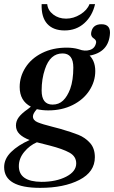

<svg xmlns="http://www.w3.org/2000/svg" viewBox="-54 -662 551 927"><path d="M-34 145Q-34 105 -0.5 72Q33 39 89 14Q57 2 40 -15Q23 -32 23 -56Q23 -78 37 -96.5Q51 -115 80 -135L95 -147Q41 -175 41 -242Q41 -292 69 -336Q97 -380 149 -406Q201 -432 268 -432Q331 -432 368.5 -403Q406 -374 406 -319Q406 -269 377.5 -225Q349 -181 297 -155Q245 -129 179 -129Q150 -129 124 -135Q105 -114 105 -100Q105 -81 128 -71.5Q151 -62 199 -50L237 -40Q292 -24 324.5 -11Q357 2 380.5 28Q404 54 404 97Q404 168 329.5 206.5Q255 245 140 245Q-34 245 -34 145ZM314 127Q314 93 281.5 75Q249 57 187 41L124 25Q89 40 63 71.5Q37 103 37 140Q37 215 146 216Q217 216 265.5 191Q314 166 314 127ZM285 -233Q300 -275 300 -336Q300 -404 248 -404Q188 -404 163 -328Q147 -281 147 -225Q147 -157 200 -157Q230 -157 250.5 -176.5Q271 -196 285 -233ZM410 -456Q412 -468 398 -477Q384 -486 386 -503Q392 -545 436 -545Q484 -545 476 -490Q465 -402 362 -391L327 -424Q356 -413 380.5 -421Q405 -429 410 -456ZM147 -642H174Q177 -612 203 -592Q229 -572 265 -572Q301 -572 334 -592.5Q367 -613 378 -642H405Q392 -585 353 -550Q314 -515 258 -515Q203 -515 174 -547Q145 -579 147 -642Z"/></svg>

Font: Unna Medium
Style: Italic
Weight: 500
Italic angle: -8.05°
Designer: Jorge de Buen Unna
Foundry: Omnibus-Type
Version: Version 2.008